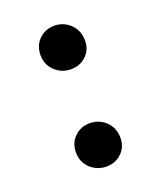

<svg xmlns="http://www.w3.org/2000/svg" viewBox="-90 -470 455 546"><g transform="rotate(-20 137.0 -196.5)"><path d="M140.6 -276.9Q112.3 -276.9 92 -295.9Q71.8 -314.9 71.8 -343.8Q71.8 -373 90.6 -391.4Q109.4 -409.7 136.7 -409.7Q165 -409.7 185.1 -390.1Q205.1 -370.6 205.1 -340.3Q205.1 -312.5 186.3 -294.7Q167.5 -276.9 140.6 -276.9ZM140.6 17.6Q112.3 17.6 92 -1.5Q71.8 -20.5 71.8 -49.3Q71.8 -78.1 90.6 -96.4Q109.4 -114.7 136.7 -114.7Q165 -114.7 185.1 -95.5Q205.1 -76.2 205.1 -45.9Q205.1 -18.1 186.3 -0.2Q167.5 17.6 140.6 17.6Z"/></g></svg>

Font: Elstob 8pt Medium
Style: Regular
Weight: 500
Designer: Peter S. Baker
Version: Version 1.015